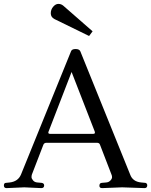

<svg xmlns="http://www.w3.org/2000/svg" viewBox="-30 -963 777 987"><path d="M0 0ZM227 -275H450Q461 -275 457 -287L338 -593L219 -285Q216 -275 227 -275ZM134 -66Q132 -60 132 -52.5Q132 -45 140 -35.5Q148 -26 162 -25L184 -23Q197 -21 197 -10Q197 4 182 4L95 0L4 4Q-10 4 -10 -9.5Q-10 -23 1 -23L20 -25Q63 -30 78 -66L335 -699Q339 -711 358.5 -711Q378 -711 383 -699L639 -66Q652 -29 696 -25L717 -23Q721 -23 724 -19Q727 -15 727 -11Q727 4 713 4L598 0L495 4Q481 4 481 -8Q481 -22 493 -23L516 -25Q529 -26 537.5 -35Q546 -44 546 -52Q546 -60 543 -66L484 -219Q481 -229 468 -229H209Q197 -229 193 -219ZM250 -865Q231 -875 231 -894.5Q231 -914 243.5 -928.5Q256 -943 270 -943Q284 -943 295 -934L446 -802L428 -778Z"/></svg>

Font: Lustria
Style: Regular
Weight: 400
Designer: Matthew Desmond
Foundry: Matthew Desmond
Version: Version 001.001; ttfautohint (v1.6)